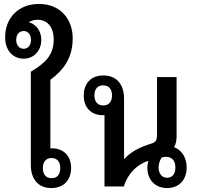

<svg xmlns="http://www.w3.org/2000/svg" viewBox="-20 -944 998 972"><path d="M177 -924C75 -924 6 -855 6 -755C6 -690 44 -647 100 -647C152 -647 189 -688 189 -742C189 -785 165 -821 126 -831C137 -839 152 -844 170 -844C224 -844 252 -801 252 -746C252 -667 213 -627 136 -581V-110C136 -34 176 8 240 8C302 8 340 -32 340 -94C340 -154 302 -193 244 -193C241 -193 238 -193 235 -193V-540C305 -592 348 -654 348 -750C348 -845 288 -924 177 -924ZM100 -697C76 -697 62 -717 62 -742C62 -767 76 -787 100 -787C123 -787 137 -767 137 -742C137 -717 123 -697 100 -697ZM241 -144C270 -144 285 -124 285 -93C285 -61 270 -42 241 -42C213 -42 197 -61 197 -93C197 -125 213 -144 241 -144Z M826 8C886 8 925 -33 925 -96C925 -144 902 -184 861 -199C871 -215 874 -235 874 -255V-554H775V-268C775 -239 773 -225 746 -217C696 -202 645 -179 610 -140H608V-444C608 -521 567 -562 503 -562C441 -562 404 -522 404 -460C404 -400 441 -361 499 -361C502 -361 506 -361 509 -361V0H607C628 -69 676 -112 731 -130C728 -119 726 -107 726 -95C726 -32 767 8 826 8ZM502 -410C474 -410 458 -430 458 -461C458 -493 474 -512 502 -512C531 -512 547 -493 547 -461C547 -429 531 -410 502 -410ZM826 -44C799 -44 783 -66 783 -96C783 -113 788 -132 799 -147C806 -149 813 -150 821 -150C854 -150 868 -126 868 -95C868 -65 853 -44 826 -44Z"/></svg>

Font: Noto Sans Thai Looped SemiCondensed Medium
Style: Regular
Weight: 500
Width: 4
Designer: Sasikarn Vongin, Ben Mitchell
Foundry: The Fontpad Ltd
Version: Version 1.001